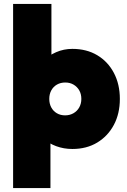

<svg xmlns="http://www.w3.org/2000/svg" viewBox="-20 -752 650 982"><path d="M350 10Q306 10 267 -4.5Q228 -19 201 -45Q174 -71 166 -105V-377Q174 -411 201 -439.5Q228 -468 267 -485Q306 -502 350 -502Q423 -502 477.5 -469.5Q532 -437 562.5 -379Q593 -321 593 -246Q593 -171 562.5 -113.5Q532 -56 477.5 -23Q423 10 350 10ZM47 210V-732H243V-371L211 -252L238 -132V210ZM313 -162Q337 -162 356 -173Q375 -184 385.5 -203Q396 -222 396 -246Q396 -271 385.5 -289.5Q375 -308 356.5 -319Q338 -330 314 -330Q290 -330 271.5 -319.5Q253 -309 242.5 -290Q232 -271 232 -246Q232 -222 242 -203Q252 -184 270.5 -173Q289 -162 313 -162Z"/></svg>

Font: Outfit Thin Black
Style: Regular
Weight: 900
Version: Version 1.100;gftools[0.9.27]